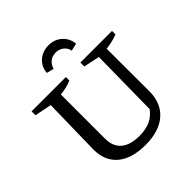

<svg xmlns="http://www.w3.org/2000/svg" viewBox="-230 -1042 1219 1219"><g transform="rotate(-45 380.0 -432.0)"><path d="M384 10Q261 10 194.5 -45.5Q128 -101 128 -204L136 -595L22 -618V-653H330V-622Q310 -613 286 -607Q262 -601 229 -597V-200Q229 -131 271.5 -94.5Q314 -58 395 -58Q453 -58 493 -76Q533 -94 562 -133L568 -595L460 -618V-653H744V-622Q722 -613 696.5 -607Q671 -601 640 -597L641 -215Q641 -108 573 -49Q505 10 384 10ZM394 -874Q431 -874 459.5 -858.5Q488 -843 505.5 -816.5Q523 -790 525 -757L475 -745Q470 -773 447.5 -791Q425 -809 394 -809Q362 -809 340.5 -791Q319 -773 312 -745L263 -757Q265 -790 282 -816.5Q299 -843 328.5 -858.5Q358 -874 394 -874Z"/></g></svg>

Font: Piazzolla 24pt Medium
Style: Regular
Weight: 500
Designer: Juan Pablo del Peral
Foundry: Huerta Tipografica
Version: Version 2.005